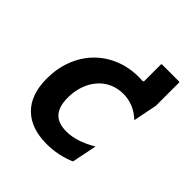

<svg xmlns="http://www.w3.org/2000/svg" viewBox="-189 -827 979 979"><g transform="rotate(45 301.0 -337.5)"><path d="M149.9 -463.4Q193.8 -509.3 254.4 -534.7Q314.9 -560.1 387.2 -560.1Q396.5 -560.1 413.1 -559.1Q420.9 -559.1 420.9 -566.4V-684.1Q420.9 -689 425.8 -689H546.9Q551.8 -689 551.8 -684.1V-518.1L525.9 -388.2Q467.3 -443.8 392.1 -443.8Q350.6 -443.8 316.2 -428.2Q281.7 -412.6 256.8 -383.3Q231.9 -354.5 218.3 -315.2Q204.6 -275.9 204.6 -230.5Q204.6 -164.6 233.4 -133.3Q262.2 -102.1 321.8 -102.1Q357.9 -102.1 395.8 -114Q433.6 -126 481 -152.8L453.6 -18.1Q378.4 14.2 295.9 14.2Q184.1 14.2 123 -45.4Q60.1 -106 60.1 -223.1Q60.1 -294.4 83.3 -356Q106.4 -417.5 149.9 -463.4Z"/></g></svg>

Font: Hack
Style: Bold Italic
Weight: 700
Italic angle: -11°
Monospace: yes
Designer: Christopher Simpkins
Foundry: Christopher Simpkins
Version: Version 2.017; ttfautohint (v1.4.1) -l 4 -r 80 -G 350 -x 0 -